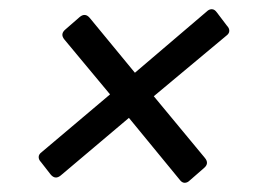

<svg xmlns="http://www.w3.org/2000/svg" viewBox="-20 -501 570 417"><path d="M71 -171 219 -296 120 -415Q110 -427 122 -437L153 -464Q165 -474 175 -462L273 -343L429 -476Q434 -481 440 -481Q446 -481 451 -474L473 -445Q478 -440 478 -434Q478 -428 471 -423L314 -292L425 -158Q435 -146 423 -136L392 -109Q387 -104 381 -104Q375 -104 370 -111L260 -245L112 -120Q100 -110 90 -122L69 -149Q64 -154 64 -160Q64 -166 71 -171Z"/></svg>

Font: Crete Round
Style: Italic
Weight: 400
Designer: Veronika Burian
Foundry: TypeTogether
Version: Version 1.001; ttfautohint (v1.6)